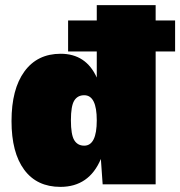

<svg xmlns="http://www.w3.org/2000/svg" viewBox="-20 -720 704 750"><path d="M664 -640V-519H588V0H381L374 -99Q328 10 216 10Q124 10 74.5 -57Q25 -124 25 -247Q25 -372 75.5 -441Q126 -510 217 -510Q316 -510 358 -417V-519H246V-640H358V-700H588V-640ZM309 -151Q358 -151 358 -250Q358 -348 309 -348Q283 -348 270 -327Q257 -306 257 -250Q257 -194 270 -172.5Q283 -151 309 -151Z"/></svg>

Font: Elaine Sans Black
Style: Regular
Weight: 900
Designer: Wei Huang
Foundry: Wei Huang
Version: Version 2.001;December 24, 2019;FontCreator 12.0.0.2547 64-b